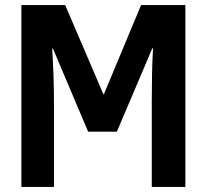

<svg xmlns="http://www.w3.org/2000/svg" viewBox="-20 -734 812 754"><path d="M64 0V-714H236L386 -364H388L534 -714H708V0H576V-336Q576 -386 577 -441Q578 -496 581 -544H578L439 -217H326L188 -543H185Q188 -494 190 -439.5Q192 -385 192 -330V0Z"/></svg>

Font: Noto Sans ExtraCondensed
Style: Bold
Weight: 700
Width: 2
Designer: Monotype Design Team
Foundry: Monotype Imaging Inc.
Version: Version 2.013; ttfautohint (v1.8.4.7-5d5b)